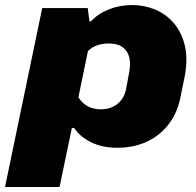

<svg xmlns="http://www.w3.org/2000/svg" viewBox="-72 -577 779 764"><path d="M-52 167 96 -545H277L284 -492H290Q317 -522 360.5 -539.5Q404 -557 454 -557Q501 -557 544 -539.5Q587 -522 618 -487Q649 -452 662.5 -399.5Q676 -347 664 -278L648 -200Q637 -134 602 -86.5Q567 -39 514 -14Q461 11 394 11Q335 11 290.5 -11Q246 -33 223 -68H214L165 167ZM329 -142Q356 -142 377 -152Q398 -162 411.5 -180Q425 -198 430 -224L442 -289Q449 -325 442 -350.5Q435 -376 415 -390Q395 -404 362 -404Q336 -404 315.5 -397Q295 -390 278 -374L240 -190Q254 -167 276.5 -154.5Q299 -142 329 -142Z"/></svg>

Font: Hubot Sans Condensed ExtraLight Black
Style: Italic
Weight: 900
Italic angle: -12.0243°
Version: Version 2.000